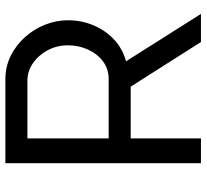

<svg xmlns="http://www.w3.org/2000/svg" viewBox="-46 -704 750 697"><g transform="rotate(-90 328.5 -355.0)"><path d="M85 0V-710H389Q436 -710 475 -690.5Q514 -671 543 -638.5Q572 -606 588 -565.5Q604 -525 604 -483Q604 -434 585.5 -390Q567 -346 533.5 -315Q500 -284 455 -272L627 0H525L363 -255H175V0ZM175 -335H390Q427 -335 454.5 -355.5Q482 -376 497.5 -410Q513 -444 513 -483Q513 -523 495 -556.5Q477 -590 448 -610Q419 -630 384 -630H175Z"/></g></svg>

Font: Raleway Thin Medium
Style: Regular
Weight: 500
Version: Version 4.026